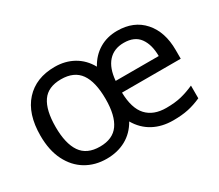

<svg xmlns="http://www.w3.org/2000/svg" viewBox="-103 -772 1151 1008"><g transform="rotate(-30 473.0 -267.5)"><path d="M677 -545Q778 -545 836 -479.5Q894 -414 894 -304V-251H538Q540 -155 581.5 -110Q623 -65 700 -65Q753 -65 791.5 -74.5Q830 -84 870 -102V-25Q830 -7 791 1.5Q752 10 699 10Q631 10 579 -18Q527 -46 495 -101Q464 -46 413 -18Q362 10 296 10Q226 10 171.5 -22.5Q117 -55 85.5 -117.5Q54 -180 54 -269Q54 -401 119.5 -473Q185 -545 299 -545Q362 -545 412 -517Q462 -489 492 -435Q521 -488 568.5 -516.5Q616 -545 677 -545ZM295 -472Q216 -472 181 -421Q146 -370 146 -269Q146 -168 182 -115.5Q218 -63 297 -63Q375 -63 411 -114Q447 -165 447 -265Q447 -369 410.5 -420.5Q374 -472 295 -472ZM676 -473Q616 -473 581 -434Q546 -395 540 -321H801Q801 -390 771 -431.5Q741 -473 676 -473Z"/></g></svg>

Font: Noto Sans Bamum
Style: Regular
Weight: 400
Designer: Monotype Design Team
Foundry: Monotype Imaging Inc.
Version: Version 2.001